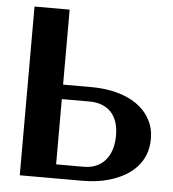

<svg xmlns="http://www.w3.org/2000/svg" viewBox="-51 -759 728 806"><g transform="rotate(5 312.5 -355.5)"><path d="M62 0H327C368 0 406 -5 439 -15C528 -41 597 -99 597 -200C597 -230 591 -256 578 -280C540 -353 450 -395 327 -395H210V-711H62ZM210 -59V-334H327C399 -334 450 -292 450 -202C450 -110 401 -59 327 -59Z"/></g></svg>

Font: Aerodynamic
Style: Regular
Weight: 500
Designer: Google
Version: Version 2.000980; 2014